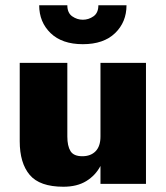

<svg xmlns="http://www.w3.org/2000/svg" viewBox="-20 -699 630 730"><path d="M129 -679H236Q236 -650 254.5 -637Q273 -624 295 -624Q317 -624 335.5 -637Q354 -650 354 -679H461Q461 -615 417.5 -573Q374 -531 295 -531Q216 -531 172.5 -573Q129 -615 129 -679ZM236 -180Q236 -144 248 -124.5Q260 -105 293 -105Q325 -105 343.5 -124Q362 -143 362 -180V-460H535V0H362V-68Q343 -32 308 -10.5Q273 11 221 11Q131 11 93 -34Q55 -79 55 -162V-460H236Z"/></svg>

Font: Jost* Heavy
Style: Regular
Weight: 800
Version: Version 3.7